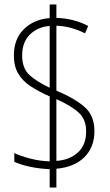

<svg xmlns="http://www.w3.org/2000/svg" viewBox="-20 -780 492 858"><path d="M202 -24Q155 -26 113.5 -35Q72 -44 44 -57V-96Q73 -82 116.5 -71Q160 -60 202 -59V-349Q153 -371 117 -394.5Q81 -418 61.5 -451Q42 -484 42 -532Q42 -606 87 -650Q132 -694 202 -699V-760H232V-700Q309 -698 374 -664L360 -631Q297 -663 232 -665V-375Q315 -340 358.5 -301.5Q402 -263 402 -194Q402 -122 357 -77.5Q312 -33 232 -26V58H202ZM202 -664Q149 -660 114 -626Q79 -592 79 -532Q79 -474 112.5 -444Q146 -414 202 -388ZM232 -61Q291 -65 328 -98.5Q365 -132 365 -193Q365 -246 332 -276.5Q299 -307 232 -337Z"/></svg>

Font: Noto Sans Sinhala Condensed ExtraLight
Style: Regular
Weight: 200
Width: 3
Designer: Jelle Bosma - Monotype Design Team
Foundry: Monotype Imaging Inc.
Version: Version 2.006; ttfautohint (v1.8.4.7-5d5b)